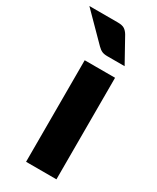

<svg xmlns="http://www.w3.org/2000/svg" viewBox="-236 -792 694 849"><g transform="rotate(30 110.5 -368.0)"><path d="M211 -518.5V0H56V-518.5ZM99 -736.5Q122.5 -736.5 134 -728.8Q145.5 -721 154 -706.5L222 -584H134Q116.5 -584 106 -588.8Q95.5 -593.5 84 -605L-46 -736.5Z"/></g></svg>

Font: Lato 2
Style: Regular
Weight: 900
Designer: Lukasz Dziedzic with Adam Twardoch and Botio Nikoltchev
Foundry: tyPoland Lukasz Dziedzic
Version: Version 2.015; 2015-08-06; http://www.latofonts.com/